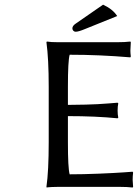

<svg xmlns="http://www.w3.org/2000/svg" viewBox="-20 -837 616 860"><path d="M284.2 -200.2Q284.2 -83.5 292 -56.2Q351.6 -56.2 422.1 -59.1Q492.7 -62 533.2 -64.9L574.2 -67.9L576.2 -64Q574.2 -48.3 574.2 -30.8Q574.2 -28.3 576.2 0L574.2 2.9Q549.8 0 514.2 0H241.2Q225.6 0 212.4 0.7Q199.2 1.5 194.3 2L189 2.9L188 0Q198.2 -71.3 198.2 -200.2V-448.2Q198.2 -572.8 188 -647.9L189.9 -650.9Q207 -647.9 241.2 -647.9H503.9Q540 -647.9 564 -650.9L565.9 -647.9Q564 -619.6 564 -609.9Q564 -599.6 565.9 -584L564 -580.1Q425.3 -591.8 292 -591.8Q284.2 -564.5 284.2 -448.2V-367.2Q325.7 -367.2 363.3 -368.4Q400.9 -369.6 416.7 -370.4Q432.6 -371.1 467.5 -373.8Q502.4 -376.5 506.8 -377L509.8 -374Q506.8 -360.8 506.8 -341.8Q506.8 -323.2 509.8 -310.1L506.8 -307.1Q408.7 -316.9 284.2 -316.9ZM442.9 -816.9 441.9 -815.9Q485.4 -795.9 504.9 -765.1L360.8 -707Q331.5 -694.8 318.8 -694.8Q312.5 -694.8 308.3 -699.5Q304.2 -704.1 304.2 -710Q304.2 -721.2 318.8 -731Z"/></svg>

Font: Linear Smooth
Style: Regular
Weight: 400
Designer: Philipp H. Poll, Flanker
Foundry: Philipp H. Poll, reworked by Flanker
Version: Version 1.061 | FøM Fix